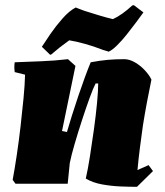

<svg xmlns="http://www.w3.org/2000/svg" viewBox="-20 -711 639 743"><path d="M510 12Q482 12 446 10.5Q410 9 374.5 2.5Q339 -4 312 -20Q320 -55 328 -105.5Q336 -156 343.5 -210.5Q351 -265 355.5 -312.5Q360 -360 360 -388H350Q341 -371 327 -332.5Q313 -294 297.5 -246.5Q282 -199 269 -154.5Q256 -110 250 -80L242 0H40L29 -15Q37 -58 45 -111.5Q53 -165 59.5 -221.5Q66 -278 71 -330Q76 -382 77 -422L37 -432Q34 -452 37 -470Q88 -472 140 -474Q192 -476 243 -482L272 -456L220 -204L239 -200Q247 -228 258.5 -264.5Q270 -301 283 -339.5Q296 -378 308.5 -412Q321 -446 331 -470Q369 -477 398 -479.5Q427 -482 461 -482Q481 -482 502.5 -469.5Q524 -457 541 -438.5Q558 -420 566 -403Q557 -360 548.5 -314.5Q540 -269 533 -225Q527 -182 521.5 -139.5Q516 -97 512 -53L555 -72L572 -49ZM174 -499 142 -530Q154 -549 175 -579.5Q196 -610 222 -639.5Q248 -669 273 -682Q278 -680 287 -676.5Q296 -673 307 -669Q332 -661 363.5 -651.5Q395 -642 417 -637Q452 -653 492 -690L498 -691L535 -663Q525 -649 507.5 -625.5Q490 -602 470.5 -577.5Q451 -553 432 -534.5Q413 -516 400 -511Q396 -513 388 -515Q380 -517 370 -521Q345 -531 309.5 -541Q274 -551 248 -555Q210 -528 178 -500Z"/></svg>

Font: Labrada Black
Style: Italic
Weight: 900
Italic angle: -7°
Designer: Mercedes Jáuregui
Foundry: Omnibus-Type Team
Version: Version 1.000; ttfautohint (v1.8.4.7-5d5b)